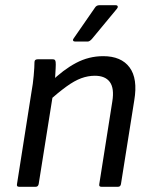

<svg xmlns="http://www.w3.org/2000/svg" viewBox="-20 -715 585 735"><path d="M368 0Q358 0 360 -10L410 -327Q418 -377 400.5 -401Q383 -425 343 -425Q317 -425 291 -415.5Q265 -406 234 -383.5Q203 -361 160 -323L173 -400Q222 -448 271 -474Q320 -500 375 -500Q444 -500 476 -457Q508 -414 494 -331L443 -10Q441 0 432 0ZM53 0Q43 0 45 -10L101 -366Q106 -392 109 -425.5Q112 -459 112 -477Q112 -488 124 -488H182Q187 -488 189.5 -486Q192 -484 193 -478Q194 -470 193 -453Q192 -436 191 -417.5Q190 -399 188 -386L185 -368L128 -10Q127 -6 124.5 -3Q122 0 117 0ZM267 -556Q262 -556 260 -559.5Q258 -563 262 -568L343 -685Q349 -695 360 -695H423Q429 -695 430.5 -691Q432 -687 428 -682L332 -566Q323 -556 316 -556Z"/></svg>

Font: Sofia Sans Hairline
Style: Italic
Weight: 1
Italic angle: -9°
Designer: Botio Nikoltchev, Ani Petrova
Foundry: lettersoup
Version: Version 4.102